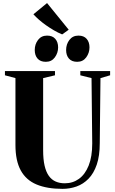

<svg xmlns="http://www.w3.org/2000/svg" viewBox="-20 -1196 730 1224"><path d="M378.5 8Q280 8 213 -20Q146 -48 112.2 -109.8Q78.5 -171.5 78.5 -271.5V-698L11.5 -716V-743H330.5V-716L255 -698V-239Q255 -180.5 264.2 -140.2Q273.5 -100 291.2 -75Q309 -50 334.8 -38.8Q360.5 -27.5 393 -27.5Q444 -27.5 483.2 -55.8Q522.5 -84 545.2 -140.5Q568 -197 568 -281.5L563.5 -698L492 -716V-743H682V-716L620.5 -698L616 -283.5Q616 -202.5 596.8 -146.5Q577.5 -90.5 544.2 -56.5Q511 -22.5 468.2 -7.2Q425.5 8 378.5 8ZM271.5 -802Q237.5 -802 219.5 -822.5Q201.5 -843 201.5 -877Q201.5 -914 222.5 -941.5Q243.5 -969 279.5 -969H280.5Q314.5 -969 332.5 -948.2Q350.5 -927.5 350.5 -894Q350.5 -859 329.8 -830.5Q309 -802 272.5 -802ZM471.5 -802Q437.5 -802 419.5 -822.5Q401.5 -843 401.5 -877Q401.5 -914 422.5 -941.5Q443.5 -969 479.5 -969H480.5Q514.5 -969 532.5 -948.2Q550.5 -927.5 550.5 -894Q550.5 -859 529.8 -830.5Q509 -802 472.5 -802ZM375.5 -977Q349.5 -987.5 323.5 -1002.8Q297.5 -1018 273.5 -1035Q249.5 -1052 229 -1069.8Q208.5 -1087.5 193 -1105L280 -1176.5L418 -1006.5L377 -977Z"/></svg>

Font: Merriweather 120pt ExtraBold
Style: Regular
Weight: 800
Version: Version 2.100